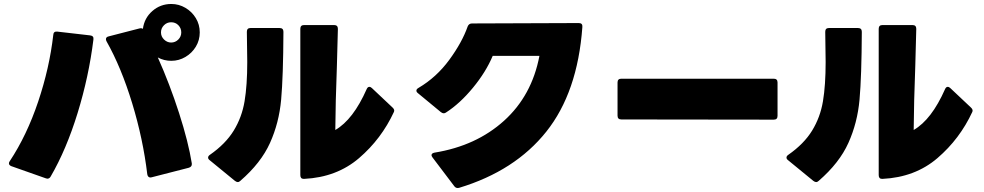

<svg xmlns="http://www.w3.org/2000/svg" viewBox="-20 -878 4950 966"><path d="M737 15Q724 15 721 -1Q700 -178 645 -358.5Q590 -539 516 -670Q513 -676 513 -681Q513 -692 527 -695L682 -735Q684 -736 688 -736Q695 -736 699 -733Q706 -787 746.5 -822.5Q787 -858 842 -858Q880 -858 913 -838.5Q946 -819 965.5 -786.5Q985 -754 985 -715Q985 -676 965.5 -643.5Q946 -611 913 -591.5Q880 -572 842 -572Q805 -572 774 -589Q834 -455 881 -309Q928 -163 945 -56V-51Q945 -39 930 -34L743 14Q741 15 737 15ZM892 -715Q892 -736 877.5 -751Q863 -766 841 -766Q820 -766 805 -751Q790 -736 790 -715Q790 -694 805.5 -679Q821 -664 841 -664Q862 -664 877 -679Q892 -694 892 -715ZM25 -56Q25 -62 29 -67Q115 -197 172 -366.5Q229 -536 248 -702Q249 -721 268 -719L433 -700Q453 -698 450 -679Q427 -493 370.5 -309.5Q314 -126 235 10Q229 21 218 21L210 19L37 -42Q25 -47 25 -56Z M1508 22Q1491 22 1491 3V-733Q1491 -752 1510 -752H1661Q1680 -752 1680 -733Q1679 -672 1675 -546Q1668 -362 1667 -224Q1757 -276 1825 -430Q1830 -441 1838 -441Q1845 -441 1851 -435L1955 -337Q1967 -326 1962 -315Q1899 -179 1786.5 -82.5Q1674 14 1510 22ZM1027 -85Q1027 -93 1036 -99Q1115 -154 1156 -221Q1197 -288 1210.5 -368.5Q1224 -449 1224 -566Q1224 -608 1222 -718Q1222 -737 1240 -737H1387Q1406 -737 1406 -718Q1405 -493 1394.5 -376.5Q1384 -260 1338.5 -159Q1293 -58 1189 32Q1183 38 1176 38Q1170 38 1162 32L1035 -72Q1027 -78 1027 -85Z M2283 68Q2272 68 2265 58L2156 -86Q2151 -93 2151 -97Q2151 -107 2166 -110Q2376 -144 2516 -270.5Q2656 -397 2694 -597H2459Q2425 -516 2359.5 -436.5Q2294 -357 2224 -312Q2219 -308 2212 -308Q2206 -308 2198 -314L2083 -409Q2075 -415 2075 -422Q2075 -430 2086 -436Q2176 -489 2240.5 -577Q2305 -665 2333 -745Q2339 -760 2355 -760L2892 -762Q2912 -762 2910 -742Q2886 -413 2728.5 -215.5Q2571 -18 2290 67Q2288 68 2283 68Z M3087 -296V-463Q3087 -482 3106 -482H3873Q3892 -482 3892 -463V-295Q3892 -276 3873 -276L3106 -277Q3087 -277 3087 -296Z M4418 22Q4401 22 4401 3V-733Q4401 -752 4420 -752H4571Q4590 -752 4590 -733Q4589 -672 4585 -546Q4578 -362 4577 -224Q4667 -276 4735 -430Q4740 -441 4748 -441Q4755 -441 4761 -435L4865 -337Q4877 -326 4872 -315Q4809 -179 4696.5 -82.5Q4584 14 4420 22ZM3937 -85Q3937 -93 3946 -99Q4025 -154 4066 -221Q4107 -288 4120.5 -368.5Q4134 -449 4134 -566Q4134 -608 4132 -718Q4132 -737 4150 -737H4297Q4316 -737 4316 -718Q4315 -493 4304.5 -376.5Q4294 -260 4248.5 -159Q4203 -58 4099 32Q4093 38 4086 38Q4080 38 4072 32L3945 -72Q3937 -78 3937 -85Z"/></svg>

Font: LINE Seed JP_TTF ExtraBold
Style: Regular
Weight: 800
Designer: LY Corporation & Fontrix & Fontworks
Version: Version 1.015